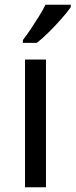

<svg xmlns="http://www.w3.org/2000/svg" viewBox="-20 -786 317 806"><path d="M173 0H85V-536H173ZM277 -756Q265 -738 240 -709.5Q215 -681 186.5 -652.5Q158 -624 134 -606H76V-618Q91 -637 108.5 -663Q126 -689 143 -716.5Q160 -744 171 -766H277Z"/></svg>

Font: Noto Sans Old Sogdian
Style: Regular
Weight: 400
Designer: Monotype Design Team
Foundry: Monotype Imaging Inc.
Version: Version 2.002; ttfautohint (v1.8.4.7-5d5b)